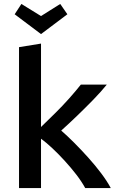

<svg xmlns="http://www.w3.org/2000/svg" viewBox="-20 -949 600 969"><path d="M76 0V-711L187 -729V-308Q223 -343 259 -378.5Q295 -414 328 -451Q361 -488 388 -522H519Q490 -486 450.5 -445.5Q411 -405 369.5 -365Q328 -325 289 -290Q318 -265 353.5 -229.5Q389 -194 425 -154Q461 -114 491 -74Q521 -34 539 0H410Q392 -33 365 -68Q338 -103 306.5 -137.5Q275 -172 244 -201Q213 -230 187 -249V0ZM187 -777 54 -877 88 -929 187 -868 284 -929 320 -877Z"/></svg>

Font: Ubuntu Sans Mono Medium
Style: Regular
Weight: 500
Monospace: yes
Designer: Dalton Maag Ltd
Foundry: Dalton Maag Ltd
Version: Version 1.006